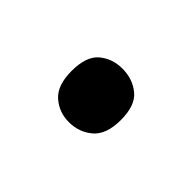

<svg xmlns="http://www.w3.org/2000/svg" viewBox="-37 -224 342 342"><g transform="rotate(45 134.0 -53.5)"><path d="M72 -54Q72 -91 90 -106Q108 -121 133 -121Q159 -121 177.5 -106Q196 -91 196 -54Q196 -18 177.5 -2Q159 14 133 14Q108 14 90 -2Q72 -18 72 -54Z"/></g></svg>

Font: hexuhindi05
Style: Book
Weight: 400
Designer: Jelle Bosma - Monotype Design Team
Foundry: Monotype Imaging Inc.
Version: Version 2.003